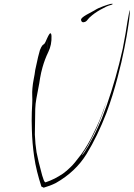

<svg xmlns="http://www.w3.org/2000/svg" viewBox="-20 -961 700 1003"><path d="M225.6 -759.8Q239.3 -790 244.1 -787.1Q249 -783.2 249 -773.4Q251 -727.5 232.4 -689.5Q213.9 -651.4 202.1 -609.4Q194.3 -582 189.5 -553.7Q185.5 -525.4 179.7 -497.1Q174.8 -471.7 169.9 -445.3Q165 -418.9 164.1 -391.6Q164.1 -338.9 163.1 -323.2Q162.1 -306.6 162.1 -257.8Q164.1 -208 170.9 -166Q178.7 -124 200.2 -44.9Q202.1 -37.1 208 -21.5Q213.9 -6.8 218.8 -8.8Q230.5 -12.7 242.2 -17.6Q253.9 -22.5 265.6 -28.3Q288.1 -40 308.6 -53.7Q329.1 -68.4 348.6 -87.9Q364.3 -101.6 403.3 -153.3Q441.4 -206.1 470.7 -269.5Q502 -332 519.5 -383.8Q538.1 -435.5 538.1 -435.5Q538.1 -435.5 529.3 -409.2Q521.5 -382.8 508.8 -349.6Q502 -331.1 494.1 -313.5Q487.3 -295.9 479.5 -280.3Q440.4 -198.2 421.9 -172.9Q404.3 -146.5 405.3 -145.5Q402.3 -146.5 411.1 -153.3Q419.9 -161.1 442.4 -200.2Q455.1 -222.7 472.7 -256.8Q489.3 -290 511.7 -341.8Q539.1 -411.1 561.5 -483.4Q584 -554.7 602.5 -627.9Q612.3 -667 621.1 -706.1Q628.9 -746.1 635.7 -785.2Q637.7 -793.9 645.5 -846.7Q654.3 -900.4 659.2 -909.2Q659.2 -909.2 657.2 -882.8Q655.3 -856.4 648.4 -814.5Q643.6 -780.3 629.9 -710Q616.2 -638.7 593.8 -554.7Q582 -509.8 567.4 -462.9Q552.7 -416 536.1 -371.1Q489.3 -250 432.6 -157.2Q375 -63.5 271.5 -4.9Q255.9 2.9 240.2 8.8Q223.6 14.6 208 19.5Q210.9 21.5 210.9 21.5Q210.9 21.5 205.1 17.6Q194.3 12.7 196.3 13.7Q183.6 -25.4 173.8 -64.5Q164.1 -103.5 158.2 -144.5Q148.4 -212.9 146.5 -282.2Q145.5 -305.7 145.5 -330.1Q145.5 -376 148.4 -420.9Q149.4 -441.4 148.4 -460.9Q147.5 -480.5 149.4 -500Q151.4 -524.4 156.2 -547.9Q161.1 -571.3 164.1 -595.7Q181.6 -678.7 188.5 -699.2Q196.3 -718.8 202.1 -724.6Q207 -727.5 211.9 -732.4Q216.8 -738.3 225.6 -759.8Q225.6 -759.8 225.6 -729.5Q226.6 -699.2 226.6 -679.7Q226.6 -679.7 225.6 -759.8ZM403.3 -857.4Q403.3 -858.4 403.3 -858.4Q403.3 -867.2 431.6 -883.8Q462.9 -901.4 472.7 -906.2Q492.2 -918.9 517.6 -927.7Q542 -936.5 556.6 -940.4Q563.5 -941.4 566.4 -941.4Q568.4 -941.4 568.4 -940.4Q568.4 -939.5 567.4 -938.5Q562.5 -935.5 557.6 -934.6Q538.1 -929.7 505.9 -911.1Q473.6 -893.6 447.3 -869.1Q445.3 -867.2 439.5 -860.4Q433.6 -852.5 430.7 -850.6Q425.8 -845.7 416 -844.7Q415 -844.7 415 -844.7Q405.3 -844.7 403.3 -857.4Z"/></svg>

Font: Margalida Font
Style: Regular
Weight: 400
Designer: Mateu Riera. mateurierasureda@hotmail.com
Version: Version 1.0